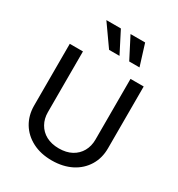

<svg xmlns="http://www.w3.org/2000/svg" viewBox="-228 -1133 1195 1290"><g transform="rotate(30 369.5 -488.0)"><path d="M554 -256C554 -188.9 523.4 -133.9 468.4 -104C440.7 -89.1 407.7 -81.7 369.3 -81.7C293 -81.7 237.2 -113.3 207.4 -166.2C192.5 -192.5 185 -222.3 185 -256V-727.3H82.7V-247.9C82.7 -147 132.5 -65.7 218.4 -21.3C261.4 1.1 311.4 12.1 369.3 12.1C484.7 12.1 573.2 -35.2 620.7 -113.6C644.5 -152.7 656.2 -197.4 656.2 -247.9V-727.3H554ZM412.6 -824.2 328.5 -988.3H215.9L331.7 -824.2ZM567.8 -824.2 516.7 -988.3H403.4L487.9 -824.2Z"/></g></svg>

Font: Inter 465
Style: Regular
Weight: 400
Designer: Rasmus Andersson
Foundry: rsms
Version: Version 3.019;Glyphs 3.1.2 (3151)